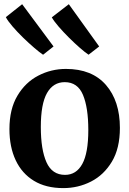

<svg xmlns="http://www.w3.org/2000/svg" viewBox="-20 -906 630 936"><path d="M26 -276.5Q26 -374 64.8 -439.2Q103.5 -504.5 166.5 -537.2Q229.5 -570 301.5 -570Q428.5 -570 496.5 -491.8Q564.5 -413.5 564.5 -282.5Q564.5 -183 525.5 -118Q486.5 -53 423.8 -21Q361 11 288.5 11Q204 11 145.5 -24.5Q87 -60 56.5 -124.8Q26 -189.5 26 -276.5ZM297 -53.5Q352 -53.5 381.2 -106.8Q410.5 -160 410.5 -272Q410.5 -381.5 384.5 -443.5Q358.5 -505.5 295.5 -505.5Q239.5 -505.5 209.2 -452.5Q179 -399.5 179 -287Q179 -177 206.5 -115.2Q234 -53.5 297 -53.5ZM411.5 -639.5Q395.5 -650 370.2 -672Q345 -694 317.2 -721.5Q289.5 -749 266.5 -775.5Q243.5 -802 232.5 -821.5L315.5 -885.5L463.5 -679.5L412 -639.5ZM189.5 -639.5Q173.5 -650 147 -672.8Q120.5 -695.5 92 -723.2Q63.5 -751 40.5 -777.8Q17.5 -804.5 8.5 -822.5L88 -885.5L241 -679.5L190.5 -639.5Z"/></svg>

Font: Merriweather
Style: Bold
Weight: 700
Designer: Eben Sorkin
Foundry: Eben Sorkin
Version: Version 2.100; ttfautohint (v1.7.19-72a1) -l 8 -r 50 -G 200 